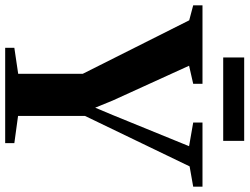

<svg xmlns="http://www.w3.org/2000/svg" viewBox="-146 -812 940 723"><g transform="rotate(90 323.5 -450.0)"><path d="M239.5 -49V-292L38 -693L-18.5 -708V-743H277V-708L209 -692.5L340 -405L367 -339L394.5 -404.5L512 -692.5L423 -708V-743H664.5V-708L588 -694.5L398 -300.5V-48.5L500.5 -34.5V0H141.5V-34.5ZM492 -900V-821H178V-900Z"/></g></svg>

Font: Merriweather 96pt
Style: Bold
Weight: 700
Version: Version 2.100